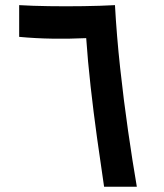

<svg xmlns="http://www.w3.org/2000/svg" viewBox="-20 -713 626 733"><path d="M377.4 0Q364.3 -86.9 350.6 -185.8Q336.9 -284.7 325.9 -383.1Q314.9 -481.4 309.1 -567.4Q246.6 -564.5 181.2 -565.4Q115.7 -566.4 53.2 -572.3V-693.4Q103 -690.4 167 -689.5Q199.2 -689 231.4 -689Q264.2 -689 297.4 -689.5Q363.3 -690.4 418.9 -693.4Q425.3 -577.1 438.7 -453.6Q452.1 -330.1 469 -213.1Q485.8 -96.2 502.4 0Z"/></svg>

Font: CaskaydiaCove NFP SemiBold
Style: Regular
Weight: 600
Designer: Aaron Bell
Foundry: Saja Typeworks
Version: Version 2111.001; VTT 6.35;Nerd Fonts 3.1.1